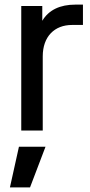

<svg xmlns="http://www.w3.org/2000/svg" viewBox="-20 -565 390 831"><path d="M72 0H165V-321C165 -407 216 -457 292 -457H339V-545H306C240 -545 191 -522 163 -475V-539H72ZM23 246H110L177 70H62Z"/></svg>

Font: Mluvka Medium
Style: Regular
Weight: 500
Designer: Modified by Jiří Krblich, Original typeface by Gumpita Rahayu
Foundry: Gumpita Rahayu & Jiří Krblich
Version: Version 2.000;Glyphs 3.1.1 (3134)